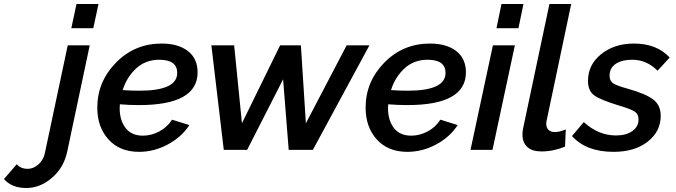

<svg xmlns="http://www.w3.org/2000/svg" viewBox="-222 -750 3385 961"><path d="M161 -730H271L245 -609H135ZM-202 146 -138 72Q-119 95 -83 95Q-55 95 -30 73Q-5 51 2 19L117 -523H227L114 11Q97 89 38 140Q-21 191 -90 191Q-164 191 -202 146Z M474 -224Q425 -224 378 -228Q377 -221 377 -209Q377 -148 406.5 -109.5Q436 -71 493 -71Q536 -71 576 -92.5Q616 -114 639 -151L726 -124Q687 -64 618 -27Q549 10 474 10Q377 10 321 -52Q265 -114 265 -211Q265 -341 358.5 -436.5Q452 -532 587 -532Q670 -532 718.5 -494.5Q767 -457 767 -388Q767 -224 474 -224ZM575 -451Q507 -451 460 -408Q413 -365 392 -299Q437 -296 476 -296Q665 -296 665 -385Q665 -451 575 -451Z M836 -523H950L989 -133L1180 -523H1284L1309 -133L1513 -523H1627L1344 0H1223L1195 -353L1015 0H898Z M1817 -224Q1768 -224 1721 -228Q1720 -221 1720 -209Q1720 -148 1749.5 -109.5Q1779 -71 1836 -71Q1879 -71 1919 -92.5Q1959 -114 1982 -151L2069 -124Q2030 -64 1961 -27Q1892 10 1817 10Q1720 10 1664 -52Q1608 -114 1608 -211Q1608 -341 1701.5 -436.5Q1795 -532 1930 -532Q2013 -532 2061.5 -494.5Q2110 -457 2110 -388Q2110 -224 1817 -224ZM1918 -451Q1850 -451 1803 -408Q1756 -365 1735 -299Q1780 -296 1819 -296Q2008 -296 2008 -385Q2008 -451 1918 -451Z M2288 -730H2398L2373 -609H2263ZM2245 -523H2355L2243 0H2133Z M2393 -77Q2393 -95 2397 -111L2528 -730H2637L2515 -151Q2512 -140 2512 -131Q2512 -111 2523.5 -100Q2535 -89 2555 -89Q2577 -89 2610 -102L2606 -16Q2548 8 2488 8Q2442 8 2417.5 -14Q2393 -36 2393 -77Z M2641 -69 2700 -139Q2773 -72 2861 -72Q2912 -72 2943 -94Q2974 -116 2974 -152Q2974 -180 2952.5 -193Q2931 -206 2869 -224Q2784 -250 2752.5 -272.5Q2721 -295 2721 -345Q2721 -426 2787 -479Q2853 -532 2951 -532Q3065 -532 3130 -462L3069 -396Q3015 -451 2942 -451Q2891 -451 2860 -430.5Q2829 -410 2829 -371Q2829 -345 2847 -333Q2865 -321 2920 -306Q3009 -281 3047 -252.5Q3085 -224 3085 -170Q3085 -92 3020 -41Q2955 10 2849 10Q2712 10 2641 -69Z"/></svg>

Font: Raleway-v4020 SemiBold
Style: Italic
Weight: 600
Italic angle: -12°
Designer: Matt McInerney, Pablo Impallari, Rodrigo Fuenzalida
Foundry: Matt McInerney, Pablo Impallari, Rodrigo Fuenzalida
Version: Version 4.020;PS 004.020;hotconv 1.0.88;makeotf.lib2.5.64775